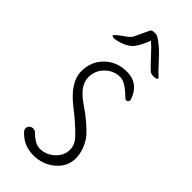

<svg xmlns="http://www.w3.org/2000/svg" viewBox="-236 -767 810 810"><g transform="rotate(45 169.0 -362.0)"><path d="M51 -392Q51 -327 134 -262Q192 -217 228 -179Q252 -154 252 -124Q252 -89 223.5 -63Q195 -37 158 -37Q130 -37 96 -71Q89 -78 79 -78Q69 -78 62 -71.5Q55 -65 55 -56Q55 -48 61 -41Q100 2 159 2Q214 2 254.5 -32Q295 -66 295 -116Q295 -160 266 -205Q249 -230 191 -276Q154 -303 146 -308Q90 -349 90 -396Q90 -435 118 -463Q146 -491 186 -491Q215 -491 262 -444Q267 -439 271 -439Q284 -439 284 -452Q284 -455 283 -457Q259 -526 192 -527Q131 -528 91 -489.5Q51 -451 51 -392ZM247 -659Q209 -701 176 -721Q168 -726 156 -726Q138 -726 135 -718Q104 -652 103 -650Q93 -636 71 -622Q48 -606 39 -595Q35 -590 45 -588Q50 -587 57 -588Q116 -599 138 -631Q155 -656 168 -691Q186 -676 215 -644Q247 -609 261 -597Q269 -592 280 -592Q302 -592 302 -600Q302 -602 300 -604Q286 -616 247 -659Z"/></g></svg>

Font: Neythal
Style: Regular
Weight: 400
Designer: Tharique Azeez
Foundry: Tharique Azeez
Version: Version 0.44